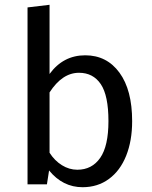

<svg xmlns="http://www.w3.org/2000/svg" viewBox="-20 -770 634 802"><path d="M532 -264Q532 -182 507 -119.5Q482 -57 435 -22.5Q388 12 325 12Q242 12 185 -58L176 0H95V-739L187 -750V-461Q244 -539 336 -539Q426 -539 479 -466.5Q532 -394 532 -264ZM433 -264Q433 -371 401 -418.5Q369 -466 310 -466Q240 -466 187 -384V-132Q208 -99 238.5 -80Q269 -61 303 -61Q364 -61 398.5 -110.5Q433 -160 433 -264Z"/></svg>

Font: Wolseley Sans
Style: Regular
Weight: 400
Designer: Carrois Corporate & Edenspiekermann AG
Foundry: Carrois Corporate GbR & Edenspiekermann AG
Version: Version 4.202